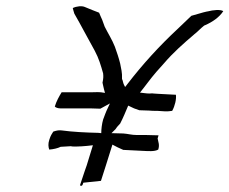

<svg xmlns="http://www.w3.org/2000/svg" viewBox="-20 -620 741 620"><path d="M215 -594C216 -589 218 -583 220 -576C242 -538 264 -495 286 -456C299 -432 306 -408 313 -383C314 -373 314 -367 311 -353C313 -346 314 -337 316 -331L319 -320L306 -322C294 -323 284 -322 273 -322H179C171 -309 162 -293 157 -276C159 -273 167 -270 175 -270H272C283 -270 293 -269 304 -269L335 -286L328 -271C322 -259 318 -247 313 -234C309 -220 307 -203 307 -190L298 -191C255 -192 215 -194 178 -199C168 -200 161 -198 152 -195C148 -189 143 -181 140 -171L139 -168C135 -156 136 -145 139 -137C152 -138 166 -141 176 -146H177L211 -148V-147C230 -146 257 -148 280 -151L260 -86C256 -74 251 -61 247 -48L239 -24C238 -21 239 -20 242 -20C245 -20 246 -22 247 -24L249 -30L306 -36C311 -52 317 -70 322 -86L343 -153C354 -147 366 -141 378 -136C397 -135 418 -134 438 -133C459 -132 479 -130 491 -137C496 -153 491 -161 489 -173L492 -183L453 -184H422C405 -184 393 -188 378 -189L340 -190L350 -200C353 -202 355 -206 358 -210L368 -221C377 -238 386 -260 394 -279C400 -276 406 -273 413 -270L430 -264L459 -263H460C468 -262 478 -262 488 -262C505 -261 519 -259 536 -262C545 -278 550 -300 548 -314C531 -315 512 -316 491 -317L476 -318C472 -319 467 -318 462 -318C453 -318 442 -320 432 -321C450 -343 465 -365 485 -388L510 -416C539 -450 573 -480 606 -508L607 -509C619 -518 626 -527 640 -538H641L643 -539C666 -549 688 -564 701 -584C692 -590 669 -588 650 -583H649C634 -580 614 -573 598 -569L553 -526C495 -472 441 -413 391 -348L384 -339L380 -347C377 -353 377 -360 374 -365V-367C375 -384 371 -400 368 -415C363 -435 358 -449 351 -469C342 -492 329 -512 318 -534L310 -556C306 -564 304 -570 300 -579C287 -584 269 -591 255 -597C245 -602 227 -600 215 -594ZM310 -556Z"/></svg>

Font: SolarCharger
Style: 352
Weight: 300
Designer: Mew Too
Foundry: Cannot Into Space Fonts/KineticPlasma Fonts
Version: Version 1.100